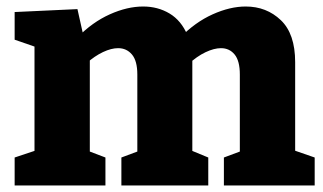

<svg xmlns="http://www.w3.org/2000/svg" viewBox="-20 -570 994 590"><path d="M556 -462 533 -454Q580 -502 633.5 -526Q687 -550 735 -550Q799 -550 843 -508Q887 -466 887 -379V-89L872 -112L947 -86V0H668V-86L735 -111L717 -86V-341Q717 -383 701 -402.5Q685 -422 659 -422Q638 -422 611.5 -409.5Q585 -397 558 -372L570 -408Q571 -400 571 -394.5Q571 -389 571 -385V-89L557 -112L620 -86V0H353V-86L420 -111L402 -86V-341Q402 -383 385.5 -402.5Q369 -422 343 -422Q322 -422 296.5 -410Q271 -398 245 -375L256 -397V-86L241 -110L304 -86V0H25V-86L106 -113L86 -89V-447L106 -420L25 -448V-533L218 -542L239 -448L218 -455Q264 -502 317.5 -526Q371 -550 420 -550Q465 -550 501 -528.5Q537 -507 556 -462Z"/></svg>

Font: Bitter Thin ExtraBold
Style: Regular
Weight: 800
Version: Version 3.020